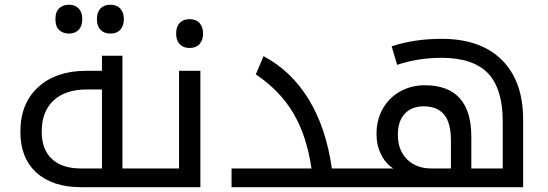

<svg xmlns="http://www.w3.org/2000/svg" viewBox="-20 -780 2285 800"><path d="M318.8 0Q198.7 0 131.8 -60.8Q64.9 -121.6 64.9 -231Q64.9 -349.1 139.2 -417Q213.4 -484.9 338.9 -484.9H404.8V-547.9H490.2V-78.1H604Q608.9 -78.1 608.9 -74.2V-4.9Q608.9 0 604 0ZM404.8 -78.1V-407.2H341.8Q252 -407.2 202.9 -361.1Q153.8 -314.9 153.8 -231.9Q153.8 -157.2 196.3 -117.7Q238.8 -78.1 316.9 -78.1ZM267.1 -640.1Q243.7 -640.1 227.3 -654.3Q210.9 -668.5 210.9 -700.2Q210.9 -731.9 227.3 -746.1Q243.7 -760.3 267.1 -760.3Q292.5 -760.3 307.6 -744.9Q322.8 -729.5 322.8 -700.2Q322.8 -671.4 307.9 -655.8Q293 -640.1 267.1 -640.1ZM439.9 -640.1Q414.1 -640.1 398.9 -655.8Q383.8 -671.4 383.8 -700.2Q383.8 -729 398.7 -744.6Q413.6 -760.3 439.9 -760.3Q466.8 -760.3 481.4 -743.9Q496.1 -727.5 496.1 -700.2Q496.1 -672.9 481.4 -656.5Q466.8 -640.1 439.9 -640.1Z M594.2 0Q589.4 0 589.4 -4.9V-74.2Q589.4 -78.1 594.2 -78.1H726.1V-484.9H814.9V0ZM770 -580.1Q744.1 -580.1 729 -595.7Q713.9 -611.3 713.9 -640.1Q713.9 -668.9 728.8 -684.6Q743.7 -700.2 770 -700.2Q796.9 -700.2 811.5 -683.8Q826.2 -667.5 826.2 -640.1Q826.2 -612.8 811.5 -596.4Q796.9 -580.1 770 -580.1Z M944.8 -78.1H1277.8Q1258.3 -212.4 1203.1 -306.9Q1147.9 -401.4 1045.9 -470.2L1078.1 -545.9Q1193.4 -484.9 1265.9 -366.7Q1338.4 -248.5 1362.8 -78.1H1474.1Q1479 -78.1 1479 -74.2V-4.9Q1479 0 1474.1 0H944.8Z M1858.9 -78.1V-194.8Q1858.9 -268.6 1830.3 -302.7Q1801.8 -336.9 1745.6 -336.9Q1694.8 -336.9 1666.3 -305.9Q1637.7 -274.9 1637.7 -217.8Q1637.7 -153.8 1676.3 -116Q1714.8 -78.1 1776.9 -78.1ZM1463.9 0Q1459 0 1459 -4.9V-74.2Q1459 -78.1 1463.9 -78.1H1618.7Q1586.9 -98.1 1567.9 -136.2Q1548.8 -174.3 1548.8 -221.2Q1548.8 -282.2 1575.7 -328.4Q1602.5 -374.5 1648.7 -399.7Q1694.8 -424.8 1749.5 -424.8Q1943.8 -424.8 1943.8 -210V-78.1H2074.7V-273.9Q2074.7 -410.2 2013.2 -474.6Q1951.7 -539.1 1819.8 -539.1Q1722.7 -539.1 1634.8 -509.8L1611.8 -586.9Q1705.6 -618.2 1819.8 -618.2Q1982.9 -618.2 2071.3 -530Q2159.7 -441.9 2159.7 -282.2V0Z"/></svg>

Font: Noto Sans Kufi Arabic
Style: Regular
Weight: 400
Designer: Monotype Design team
Foundry: Monotype Imaging Inc.
Version: Version 1.02